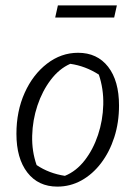

<svg xmlns="http://www.w3.org/2000/svg" viewBox="-20 -685 503 713"><path d="M193 8Q122 8 81.5 -44.5Q41 -97 41 -188Q41 -272 71.5 -340Q102 -408 154.5 -448.5Q207 -489 270 -489Q341 -489 381.5 -437Q422 -385 422 -293Q422 -230 404.5 -175.5Q387 -121 355.5 -79.5Q324 -38 282.5 -15Q241 8 193 8ZM221 -32Q263 -49 294.5 -89.5Q326 -130 344 -184Q362 -238 363.5 -296.5Q365 -355 347 -408Q297 -440 241 -448Q200 -430 168.5 -388.5Q137 -347 119 -293Q101 -239 99.5 -181Q98 -123 116 -72Q162 -41 221 -32ZM185 -620 195 -665H414L404 -620Z"/></svg>

Font: Piazzolla Light
Style: Italic
Weight: 300
Italic angle: -11.3°
Designer: Juan Pablo del Peral
Foundry: Huerta Tipografica
Version: Version 1.330